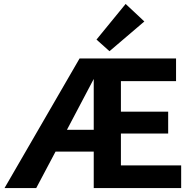

<svg xmlns="http://www.w3.org/2000/svg" viewBox="-20 -955 980 975"><path d="M900 -115V0H456V-185H262L164 0H3L384 -658H874V-543H594V-388H834V-277H594V-115ZM456 -296V-554L320 -296ZM470 -754 618 -935 713 -846 536 -695Z"/></svg>

Font: Ysabeau Ultrabold
Style: Regular
Weight: 800
Designer: Christian Thalmann (Catharsis Fonts)
Version: Version 0.003